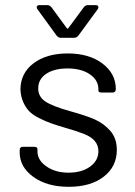

<svg xmlns="http://www.w3.org/2000/svg" viewBox="-20 -718 522 743"><path d="M246.1 4.9Q162.1 4.9 109.1 -33.4Q56.2 -71.8 56.2 -127.9V-137.2Q56.2 -149.9 68.8 -149.9H111.8Q125 -149.9 125 -141.1V-131.8Q125 -98.1 159.7 -74Q194.3 -49.8 245.1 -49.8Q296.4 -49.8 328.6 -73.2Q360.8 -96.7 360.8 -132.8Q360.8 -177.7 306.2 -199.2Q275.4 -211.4 236.8 -222.2Q200.2 -232.9 177.5 -241Q154.8 -249 130.4 -261.5Q106 -273.9 92.5 -288.1Q79.1 -302.2 69.8 -323.2Q60.5 -344.2 59.1 -371.1Q59.1 -434.6 109.6 -472.9Q160.2 -511.2 242.2 -511.2Q324.7 -511.2 376.5 -472.2Q428.2 -433.1 428.2 -373Q428.2 -359.9 415 -359.9H374Q360.8 -359.9 360.8 -367.2V-373Q360.8 -407.7 327.9 -430.4Q294.9 -453.1 241.2 -453.1Q189.9 -453.1 158.9 -432.4Q127.9 -411.6 127.9 -376Q127.9 -343.8 155.3 -325.4Q182.6 -307.1 250 -288.1Q314 -270.5 347.7 -255.4Q381.3 -240.2 405.8 -212.9Q432.1 -183.6 432.1 -138.2Q432.1 -73.2 381.3 -34.2Q330.6 4.9 246.1 4.9ZM267.1 -571.8H214.8Q206.1 -571.8 199.2 -580.1L125 -682.1Q122.1 -686.5 122.1 -689.9Q122.1 -698.2 132.8 -698.2H163.1Q172.4 -698.2 179.2 -689.9L237.8 -609.9Q243.2 -604.5 245.1 -609.9L304.2 -689.9Q311 -698.2 319.8 -698.2H350.1Q360.8 -698.2 360.8 -689.9Q360.8 -686.5 357.9 -682.1L283.2 -580.1Q276.4 -571.8 267.1 -571.8Z"/></svg>

Font: Barlow
Style: Regular
Weight: 400
Designer: Jeremy Tribby
Foundry: Jeremy Tribby
Version: Version 1.101